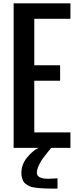

<svg xmlns="http://www.w3.org/2000/svg" viewBox="-20 -895 460 1162"><path d="M328.1 246.6H306.2Q187.5 246.6 158.7 231.9Q129.9 217.3 122.6 204.6Q109.4 181.2 109.4 152.8Q109.4 100.1 144 58.1Q178.7 16.1 212.9 0H62.5V-875H406.2V-781.2H187.5V-500H343.8V-406.2H187.5V-93.8H406.2V0H290Q283.7 8.3 265.6 29.8Q248 51.3 237.3 66.4Q226.6 81.5 214.8 106.4Q203.1 131.3 203.1 150.9Q203.1 187 273.4 187L328.1 184.1Z"/></svg>

Font: Oswald-Regular
Style: Regular
Weight: 400
Designer: vernon adams
Foundry: vernon adams
Version: Version 2.002; ttfautohint (v0.92.18-e454-dirty) -l 8 -r 50 